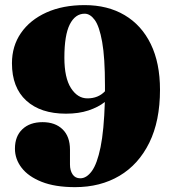

<svg xmlns="http://www.w3.org/2000/svg" viewBox="-20 -736 690 771"><path d="M281.5 15.5Q201 15.5 147.5 -5.8Q94 -27 67 -62Q40 -97 40 -139Q40 -189 70 -217.2Q100 -245.5 151 -245.5Q201.5 -245.5 231.2 -216.8Q261 -188 261 -135V-75.5Q261 -51.5 271.5 -35.8Q282 -20 302.5 -20Q327.5 -20 348.8 -49Q370 -78 383.8 -145Q397.5 -212 401 -326.5Q374.5 -305.5 335.2 -292.5Q296 -279.5 245 -279.5Q143 -279.5 85.5 -332Q28 -384.5 28 -482Q28 -551 64.2 -603.5Q100.5 -656 166.2 -685.8Q232 -715.5 320 -715.5Q412.5 -715.5 480.5 -675.2Q548.5 -635 585.5 -559Q622.5 -483 622.5 -375.5Q622.5 -250 579.5 -162.8Q536.5 -75.5 459.8 -30Q383 15.5 281.5 15.5ZM238.5 -504.5Q238.5 -423.5 265 -382.2Q291.5 -341 331 -341Q374.5 -341 401.5 -369.5Q401.5 -380.5 401.5 -392.5Q401.5 -505 390.2 -567.8Q379 -630.5 360.5 -655.8Q342 -681 320 -681Q282 -681 260.2 -638Q238.5 -595 238.5 -504.5Z"/></svg>

Font: Fraunces 72pt Black
Style: Regular
Weight: 900
Version: Version 1.000;[0bf87f6ff]